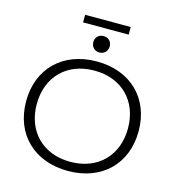

<svg xmlns="http://www.w3.org/2000/svg" viewBox="-138 -1093 1116 1220"><g transform="rotate(15 420.0 -483.5)"><path d="M420 10C642 10 790 -134 790 -350C790 -566 642 -710 420 -710C198 -710 50 -566 50 -350C50 -134 198 10 420 10ZM420 -50C240 -50 120 -170 120 -350C120 -530 240 -650 420 -650C600 -650 720 -530 720 -350C720 -170 600 -50 420 -50ZM419 -877C388 -877 365 -855 365 -823C365 -792 388 -769 419 -769C451 -769 473 -792 473 -823C473 -855 451 -877 419 -877ZM270 -927H570V-977H270Z"/></g></svg>

Font: Gully Light
Style: Regular
Weight: 300
Designer: jaikishan Patel
Foundry: MagicType
Version: Version 1.000;Glyphs 3.2 (3242)